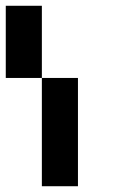

<svg xmlns="http://www.w3.org/2000/svg" viewBox="-20 -645 415 665"><path d="M125 -375H0V-625H125ZM250 0H125V-375H250Z"/></svg>

Font: Tiny5
Style: Regular
Weight: 400
Designer: Stefan Schmidt
Foundry: Made with Bits'n'Picas by Kreative Software
Version: Version 1.002; ttfautohint (v1.8.4.7-5d5b)